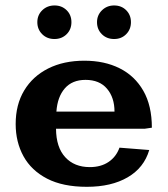

<svg xmlns="http://www.w3.org/2000/svg" viewBox="-20 -684 629 718"><path d="M304.7 14.6Q215.3 14.6 156.2 -15.9Q97.2 -46.4 67.9 -99.6Q38.6 -152.8 38.6 -220.2Q38.6 -293 70.6 -345.9Q102.5 -398.9 160.4 -428Q218.3 -457 295.4 -457Q370.6 -457 427.2 -428.7Q483.9 -400.4 515.9 -344.7Q547.9 -289.1 547.9 -206.5L521.5 -202.6H189.5Q189.9 -133.3 223.9 -96.2Q257.8 -59.1 315.9 -59.1Q357.4 -59.1 386 -78.4Q414.6 -97.7 426.8 -131.8L538.1 -123Q518.6 -56.6 457.5 -21Q396.5 14.6 304.7 14.6ZM190.9 -266.6H408.2Q408.2 -319.3 380.1 -352.3Q352.1 -385.3 299.8 -385.3Q250 -385.3 222.4 -353.5Q194.8 -321.8 190.9 -266.6ZM183.6 -538.1Q155.8 -538.1 137.7 -556.2Q119.6 -574.2 119.6 -601.1Q119.6 -627.9 138.2 -645.8Q156.7 -663.6 184.1 -663.6Q210.9 -663.6 229 -646Q247.1 -628.4 247.1 -601.1Q247.1 -573.7 229 -555.9Q210.9 -538.1 183.6 -538.1ZM406.7 -538.1Q378.9 -538.1 360.8 -556.2Q342.8 -574.2 342.8 -601.1Q342.8 -627.4 361.3 -645.5Q379.9 -663.6 406.7 -663.6Q434.1 -663.6 451.9 -645.8Q469.7 -627.9 469.7 -601.1Q469.7 -574.2 451.9 -556.2Q434.1 -538.1 406.7 -538.1Z"/></svg>

Font: Kameron
Style: Regular
Weight: 400
Designer: Vernon Adams
Foundry: Vernon Adams
Version: Version 1.100